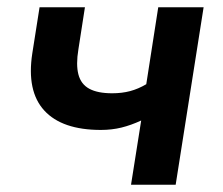

<svg xmlns="http://www.w3.org/2000/svg" viewBox="-20 -509 614 529"><path d="M341 0 369 -177Q341 -164 314.5 -157.5Q288 -151 258 -151Q151 -151 102 -204.5Q53 -258 69 -362L89 -489H214L196 -373Q189 -331 196 -304Q203 -277 226 -264.5Q249 -252 289 -252Q316 -252 338.5 -258Q361 -264 383 -277L416 -489H541L464 0Z"/></svg>

Font: Nunito Sans 12pt
Style: Bold Italic
Weight: 700
Italic angle: -9°
Designer: Vernon Adams
Foundry: Vernon Adams
Version: Version 3.101;gftools[0.9.27]